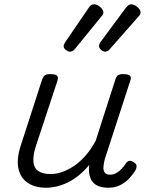

<svg xmlns="http://www.w3.org/2000/svg" viewBox="-20 -862 687 899"><path d="M196 17Q143 17 109 -6.5Q75 -30 66 -74Q57 -118 77 -180L177 -489Q183 -505 191 -510Q199 -515 215 -515Q240 -515 247 -507.5Q254 -500 249 -484L147 -175Q134 -133 136.5 -104Q139 -75 159.5 -61Q180 -47 218 -47Q244 -47 272 -57Q300 -67 328 -86Q356 -105 381.5 -134.5Q407 -164 428 -203L520 -489Q525 -505 533 -510Q541 -515 557 -515Q581 -515 588.5 -507.5Q596 -500 590 -484L471 -118Q466 -99 464.5 -82Q463 -65 470 -54.5Q477 -44 495 -44Q511 -44 525 -52Q539 -60 550.5 -72.5Q562 -85 569 -96Q573 -104 582 -108Q591 -112 605 -103Q619 -95 619.5 -85.5Q620 -76 615 -66Q604 -47 586 -27.5Q568 -8 543.5 4.5Q519 17 488 17Q462 17 443 10Q424 3 413.5 -10.5Q403 -24 399 -42.5Q395 -61 397 -84L398 -90Q374 -61 348.5 -40.5Q323 -20 297 -7.5Q271 5 245.5 11Q220 17 196 17ZM307 -620Q299 -620 288.5 -628Q278 -636 278 -646Q278 -651 280.5 -656Q283 -661 287 -667L395 -825Q401 -835 407 -838.5Q413 -842 421 -842Q429 -842 439 -836.5Q449 -831 456.5 -822Q464 -813 464 -803Q464 -797 461 -793Q458 -789 454 -784L331 -633Q325 -625 318.5 -622.5Q312 -620 307 -620ZM472 -620Q464 -620 454 -628Q444 -636 444 -646Q444 -651 445.5 -656Q447 -661 452 -667L569 -825Q576 -834 582 -838Q588 -842 595 -842Q603 -842 613 -836.5Q623 -831 630.5 -822Q638 -813 638 -803Q638 -797 635 -792.5Q632 -788 628 -784L495 -633Q489 -626 483 -623Q477 -620 472 -620Z"/></svg>

Font: Playwrite RO Light
Style: Regular
Weight: 300
Version: Version 1.002